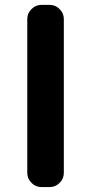

<svg xmlns="http://www.w3.org/2000/svg" viewBox="-20 -760 369 780"><path d="M148.4 0Q125 0 107.9 -17.1Q90.8 -34.2 90.8 -57.6V-682.6Q90.8 -706.1 107.9 -723.1Q125 -740.2 148.4 -740.2H181.6Q205.1 -740.2 222.2 -723.1Q239.3 -706.1 239.3 -682.6V-57.6Q239.3 -34.2 222.2 -17.1Q205.1 0 181.6 0Z"/></svg>

Font: Gen Jyuu Gothic P Bold
Style: Bold
Weight: 700
Designer: [Source Han Sans]
Ryoko NISHIZUKA  (kana & ideographs); Paul D. Hunt (Latin, Greek & Cyrillic); Wenlong ZHANG  (bopomofo
Version: Version 1.002.20150607